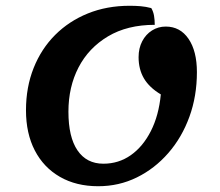

<svg xmlns="http://www.w3.org/2000/svg" viewBox="-20 -620 763 665"><path d="M320 25Q244 25 187.5 -7.5Q131 -40 100.5 -99Q70 -158 70 -238Q70 -318 96.5 -384.5Q123 -451 171 -499Q219 -547 284.5 -573.5Q350 -600 429 -600Q449 -600 467 -598.5Q485 -597 504 -592Q511 -580 513.5 -565.5Q516 -551 516 -534Q421 -534 354 -494Q287 -454 252 -386.5Q217 -319 217 -233Q217 -145 248.5 -99Q280 -53 338 -53Q391 -53 433 -82.5Q475 -112 502.5 -166Q530 -220 537 -293Q497 -317 478.5 -348.5Q460 -380 460 -422Q460 -453 472.5 -477Q485 -501 506.5 -514.5Q528 -528 554 -528Q604 -528 633 -485.5Q662 -443 662 -370Q662 -287 636 -215.5Q610 -144 563 -90Q516 -36 454 -5.5Q392 25 320 25Z"/></svg>

Font: Lemonada Medium
Style: Regular
Weight: 500
Designer: Mohamed Gaber (Arabic), Eduardo Tunni (Latin)
Foundry: Kief Type Foundry
Version: Version 4.004; ttfautohint (v1.8.2)